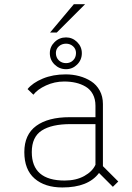

<svg xmlns="http://www.w3.org/2000/svg" viewBox="-20 -856 610 888"><path d="M211.5 -705.5 321.5 -836.5H373.5L242.5 -705.5ZM285.5 -536Q254.5 -536 232.5 -557.5Q210.5 -579 210.5 -610Q210.5 -640 232.5 -661.5Q254.5 -683 285.5 -683Q315 -683 336.8 -661.5Q358.5 -640 358.5 -610Q358.5 -579 336.8 -557.5Q315 -536 285.5 -536ZM285.5 -564Q305 -564 318.2 -577Q331.5 -590 331.5 -611Q331.5 -629.5 318 -641.8Q304.5 -654 285.5 -654Q266 -654 252.2 -641.8Q238.5 -629.5 238.5 -611Q238.5 -590 252 -577Q265.5 -564 285.5 -564ZM502 8 438 -56Q388 11 268.5 11Q187.5 11 140 -30.2Q92.5 -71.5 92.5 -152.5Q92.5 -233.5 147.5 -273.8Q202.5 -314 302 -314H421.5V-367Q421.5 -397.5 409.5 -420Q397.5 -442.5 376.5 -455Q355.5 -467.5 330.8 -473.2Q306 -479 276.5 -479Q232.5 -479 192.8 -460.8Q153 -442.5 134.5 -418L107.5 -444Q131 -473 177.8 -492.5Q224.5 -512 284 -512Q316.5 -512 346.5 -504Q376.5 -496 401.5 -480Q426.5 -464 441.2 -437Q456 -410 456 -375V-87.5L527 -16.5ZM279 -21Q332 -21 369.8 -42Q407.5 -63 421.5 -94V-282H306.5Q219 -282 173 -252.2Q127 -222.5 127 -152.5Q127 -21 279 -21Z"/></svg>

Font: League Mono Narrow Thin
Style: Regular
Weight: 100
Width: 3
Designer: Tyler Finck
Foundry: The League of Moveable Type / Tyler Finck
Version: Version 2.210